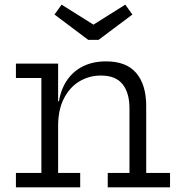

<svg xmlns="http://www.w3.org/2000/svg" viewBox="-20 -806 774 826"><path d="M230 -62H325V0H48.5V-62H158V-470.5H48.5V-532.5H230ZM537 -62V-340.5Q537 -406 507.5 -443.5Q478 -481 414.5 -481Q363 -481 321 -455.5Q279 -430 254.5 -381.5Q230 -333 230 -264L213.5 -370.5H233.5Q243 -425 270 -463.2Q297 -501.5 339.2 -521.8Q381.5 -542 436.5 -542Q523.5 -542 566.2 -491.8Q609 -441.5 609 -350V-62H711.5V0H443.5V-62ZM404 -634.5 549.5 -743.5 519 -786 382 -700 245 -786 214.5 -743.5 359.5 -634.5Z"/></svg>

Font: Hepta Slab
Style: Regular
Weight: 400
Designer: Michael LaGattuta
Foundry: Michael LaGattuta
Version: Version 1.100